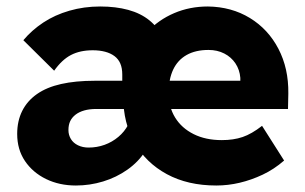

<svg xmlns="http://www.w3.org/2000/svg" viewBox="-20 -562 940 592"><path d="M33 -149Q33 -189 48.5 -220Q64 -251 94 -272Q124 -293 168.5 -303Q213 -313 272 -313H730L721 -301V-322Q719 -347 706 -366.5Q693 -386 671.5 -397Q650 -408 623 -408Q583 -408 555.5 -392.5Q528 -377 514 -347.5Q500 -318 500 -275Q500 -232 520 -199.5Q540 -167 577 -148.5Q614 -130 664 -130Q700 -130 728 -139.5Q756 -149 788 -174L856 -67Q825 -40 790 -23.5Q755 -7 719 1.5Q683 10 647 10Q559 10 494.5 -25Q430 -60 395 -121.5Q360 -183 360 -263Q360 -324 379.5 -375Q399 -426 434 -463.5Q469 -501 517 -521.5Q565 -542 621 -542Q694 -541 750.5 -506.5Q807 -472 838.5 -411.5Q870 -351 869 -274L868 -226H277Q256 -226 240 -221.5Q224 -217 213 -208.5Q202 -200 196.5 -188.5Q191 -177 191 -161Q191 -146 198.5 -133.5Q206 -121 220.5 -114Q235 -107 253 -107Q279 -107 302.5 -115.5Q326 -124 345 -140Q364 -156 375 -177L428 -96Q407 -63 373 -39Q339 -15 298 -2.5Q257 10 214 10Q163 10 122 -10Q81 -30 57 -65.5Q33 -101 33 -149ZM357 -248V-332Q357 -352 351 -366Q345 -380 333 -389Q321 -398 304 -402.5Q287 -407 266 -407Q227 -407 199 -392.5Q171 -378 147 -344L52 -438Q78 -469 113.5 -492.5Q149 -516 194 -529Q239 -542 289 -542Q337 -542 375.5 -531.5Q414 -521 441 -499Q468 -477 483 -444.5Q498 -412 498 -367V-251Z"/></svg>

Font: Our Lexend
Style: Bold
Weight: 700
Designer: Bonnie Shaver-Troup, Thomas Jockin
Foundry: Lexend
Version: Version 1.007